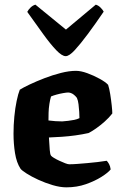

<svg xmlns="http://www.w3.org/2000/svg" viewBox="-20 -804 521 824"><path d="M265 0Q238 0 206 -9.5Q174 -19 144.5 -32.5Q115 -46 94 -59.5Q73 -73 68 -80Q51 -106 44.5 -146.5Q38 -187 38 -230Q38 -267 41.5 -303.5Q45 -340 51.5 -371Q58 -402 65 -419Q79 -428 107.5 -441.5Q136 -455 171 -468.5Q206 -482 241.5 -491Q277 -500 306 -500Q327 -500 354.5 -490Q382 -480 407.5 -466Q433 -452 444 -440Q449 -425 453 -400Q457 -375 459.5 -351.5Q462 -328 462 -317Q448 -299 429.5 -282.5Q411 -266 392.5 -253Q374 -240 360 -233Q333 -227 304 -223Q275 -219 246 -217Q217 -215 190 -214Q192 -180 193.5 -160.5Q195 -141 199 -136Q202 -132 212 -126Q222 -120 235 -114Q248 -108 259.5 -103.5Q271 -99 277 -99Q292 -99 312 -100.5Q332 -102 354.5 -104Q377 -106 398.5 -108.5Q420 -111 438 -114Q443 -109 448 -100Q453 -91 455 -77Q444 -63 415.5 -45Q387 -27 348.5 -13.5Q310 0 265 0ZM247 -283Q260 -284 273 -285.5Q286 -287 298.5 -289.5Q311 -292 321 -297Q321 -308 320 -324Q319 -340 317 -356.5Q315 -373 310 -384Q304 -392 297 -397.5Q290 -403 283.5 -405Q277 -407 273 -407Q266 -407 251.5 -404.5Q237 -402 222.5 -398Q208 -394 199 -390Q195 -377 192 -358Q189 -339 188.5 -320.5Q188 -302 188 -287Q203 -285 218 -284Q233 -283 247 -283ZM262 -563Q246 -563 221.5 -588.5Q197 -614 165.5 -657.5Q134 -701 97 -753Q102 -763 111.5 -772Q121 -781 132 -784L263 -677L391 -784Q402 -781 411.5 -771.5Q421 -762 425 -754Q389 -701 357 -658Q325 -615 301 -589Q277 -563 262 -563Z"/></svg>

Font: Texturina 12pt ExtraBold
Style: Regular
Weight: 800
Designer: Guillermo Torres Carreño
Foundry: Omnibus-Type
Version: Version 1.002